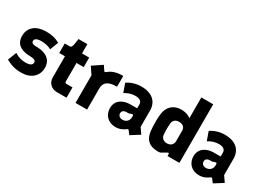

<svg xmlns="http://www.w3.org/2000/svg" viewBox="-28 -1433 2885 2129"><g transform="rotate(30 1414.0 -369.0)"><path d="M238 11C357 11 441 -55 441 -167C441 -266 371 -315 271 -322L221 -324C191 -326 176 -339 176 -358C176 -385 200 -404 260 -404C307 -404 352 -394 388 -374L429 -481C374 -511 328 -523 251 -523C127 -523 44 -457 44 -350C44 -245 113 -205 209 -198L259 -195C294 -192 309 -177 309 -158C309 -130 285 -110 224 -110C174 -110 131 -121 83 -152L40 -41C105 -6 159 11 238 11Z M689 0H814V-132H735C725 -132 717 -139 717 -151V-389H809V-511H717V-630H604L595 -573C587 -519 579 -511 557 -511H496V-389H569V-119C569 -49 620 0 689 0Z M929 0H1077V-270C1077 -345 1120 -386 1238 -386V-523H1221C1137 -523 1086 -494 1052 -466C1042 -456 1035 -457 1028 -466L990 -523L869 -442L929 -354Z M1591 -32 1624 12 1737 -59 1687 -131V-339C1687 -445 1619 -523 1473 -523C1407 -523 1341 -503 1294 -469L1333 -359C1371 -384 1418 -400 1467 -400C1522 -400 1551 -379 1551 -338V-290H1465C1366 -290 1288 -239 1288 -143C1288 -56 1347 11 1445 11C1499 11 1538 -10 1570 -34C1579 -40 1585 -41 1591 -32ZM1472 -98C1437 -98 1414 -119 1414 -148C1414 -177 1436 -194 1469 -194H1496L1532 -206C1542 -209 1551 -205 1551 -195V-173C1551 -134 1521 -98 1472 -98Z M1988 10C1999 10 2011 9 2021 6L2086 -32C2100 -40 2107 -35 2107 -23V0H2259V-750H2107V-484C2081 -506 2040 -523 1985 -523C1887 -523 1818 -464 1807 -359C1803 -320 1802 -290 1802 -257C1802 -226 1804 -195 1807 -154C1816 -50 1872 10 1988 10ZM2030 -118C1979 -118 1955 -150 1952 -186C1948 -235 1948 -278 1952 -326C1956 -363 1980 -393 2030 -393C2080 -393 2107 -365 2107 -324V-188C2107 -148 2077 -118 2030 -118Z M2660 -32 2693 12 2806 -59 2756 -131V-339C2756 -445 2688 -523 2542 -523C2476 -523 2410 -503 2363 -469L2402 -359C2440 -384 2487 -400 2536 -400C2591 -400 2620 -379 2620 -338V-290H2534C2435 -290 2357 -239 2357 -143C2357 -56 2416 11 2514 11C2568 11 2607 -10 2639 -34C2648 -40 2654 -41 2660 -32ZM2541 -98C2506 -98 2483 -119 2483 -148C2483 -177 2505 -194 2538 -194H2565L2601 -206C2611 -209 2620 -205 2620 -195V-173C2620 -134 2590 -98 2541 -98Z"/></g></svg>

Font: Finlandica
Style: Bold
Weight: 700
Designer: Niklas Ekholm, Juho Hiilivirta, Jaakko Suomalainen
Foundry: Helsinki Type Studio
Version: Version 2.000;Glyphs 3.2 (3202)